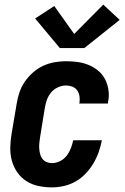

<svg xmlns="http://www.w3.org/2000/svg" viewBox="-20 -803 540 831"><path d="M205 8Q175 8 146.5 2Q118 -4 94.5 -19Q71 -34 55 -57Q39 -80 31.5 -107Q24 -134 24.5 -164Q25 -194 30 -223L52 -353Q56 -378 64 -402.5Q72 -427 87 -449Q102 -471 122.5 -489Q143 -507 166.5 -518Q190 -529 215.5 -533.5Q241 -538 266 -538Q291 -538 316.5 -534.5Q342 -531 364.5 -521.5Q387 -512 405.5 -496.5Q424 -481 435 -459.5Q446 -438 449.5 -413Q453 -388 448 -363Q448 -361 447.5 -359Q447 -357 447 -355H323Q323 -356 323 -356.5Q323 -357 324 -358Q326 -372 324 -386.5Q322 -401 314 -412Q306 -423 293 -428Q280 -433 266 -433Q248 -433 230.5 -425Q213 -417 201 -402.5Q189 -388 183 -371Q177 -354 174 -336L153 -206Q151 -194 150 -182Q149 -170 150 -158Q151 -146 154 -135Q157 -124 164 -115Q171 -106 182 -101.5Q193 -97 205 -97Q222 -97 239.5 -105.5Q257 -114 268.5 -129Q280 -144 286.5 -161Q293 -178 297 -196H421Q416 -170 407 -144.5Q398 -119 384 -95.5Q370 -72 350.5 -51.5Q331 -31 307 -17.5Q283 -4 256.5 2Q230 8 205 8ZM345 -595H239L132 -723L215 -777L301 -656L427 -783L498 -717Z"/></svg>

Font: Iosevka Curly XBdObl
Style: Regular
Weight: 800
Italic angle: -9°
Monospace: yes
Designer: Belleve Invis
Foundry: Belleve Invis
Version: Version 11.1.0; ttfautohint (v1.8.3)